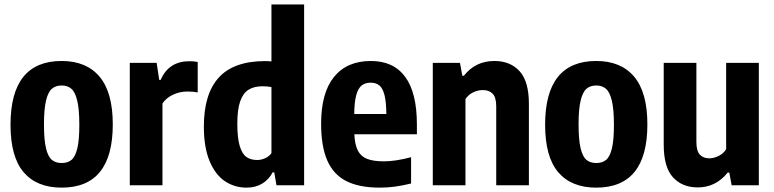

<svg xmlns="http://www.w3.org/2000/svg" viewBox="-20 -828 3460 858"><path d="M27 -270.5Q27 -555.5 255.5 -555.5Q366 -555.5 425 -485.2Q484 -415 484 -272Q484 10.5 255.5 10.5Q144.5 10.5 85.8 -58.2Q27 -127 27 -270.5ZM334.5 -270Q334.5 -339.5 325.2 -378Q316 -416.5 299 -431.2Q282 -446 255.5 -446Q229 -446 212 -431.5Q195 -417 185.8 -379Q176.5 -341 176.5 -272.5Q176.5 -203.5 185.5 -165.8Q194.5 -128 211.5 -113.8Q228.5 -99.5 255.5 -99.5Q282.5 -99.5 299.5 -113.5Q316.5 -127.5 325.5 -164.8Q334.5 -202 334.5 -270Z M560 -547H680L691.5 -471H698Q734 -554.5 827 -554.5Q847 -554.5 863.5 -551V-415Q843.5 -419 817.5 -419Q783 -419 752.5 -404.5Q722 -390 706 -365.5V0H560Z M891 -262.5Q891 -408.5 958 -481.8Q1025 -555 1165 -555Q1179.5 -555 1193 -553.5V-808H1339V0H1215.5L1205.5 -58H1198.5Q1182 -26 1152.2 -7.8Q1122.5 10.5 1081.5 10.5Q1028.5 10.5 985.5 -18Q942.5 -46.5 916.8 -107.8Q891 -169 891 -262.5ZM1193 -143.5V-439Q1173 -442.5 1153 -442.5Q1115 -442.5 1090.5 -427Q1066 -411.5 1053.2 -374.8Q1040.5 -338 1040.5 -275.5Q1040.5 -211.5 1051.2 -175.8Q1062 -140 1081.2 -126.5Q1100.5 -113 1129 -113Q1147.5 -113 1165 -121Q1182.5 -129 1193 -143.5Z M1843 -228H1563.5Q1565.5 -182 1578.8 -155.8Q1592 -129.5 1620 -118.2Q1648 -107 1696 -107Q1747 -107 1817 -125.5V-8Q1778 1.5 1745 6Q1712 10.5 1677.5 10.5Q1585 10.5 1527.5 -18.8Q1470 -48 1442.5 -110.8Q1415 -173.5 1415 -275.5Q1415 -413.5 1472.8 -484.5Q1530.5 -555.5 1637.5 -555.5Q1738.5 -555.5 1790.8 -484.5Q1843 -413.5 1843 -271.5ZM1563 -318.5H1706.5Q1706 -373.5 1698 -404Q1690 -434.5 1675 -446.5Q1660 -458.5 1636.5 -458.5Q1612.5 -458.5 1596.8 -446.5Q1581 -434.5 1572.2 -403.8Q1563.5 -373 1563 -318.5Z M1914 -547H2035.5L2046 -489.5H2053Q2104.5 -555.5 2189.5 -555.5Q2260 -555.5 2301.8 -510Q2343.5 -464.5 2343.5 -364V0H2197.5V-353Q2197.5 -392.5 2181.8 -409Q2166 -425.5 2137.5 -425.5Q2115.5 -425.5 2094.2 -415.2Q2073 -405 2060 -385V0H1914Z M2416 -270.5Q2416 -555.5 2644.5 -555.5Q2755 -555.5 2814 -485.2Q2873 -415 2873 -272Q2873 10.5 2644.5 10.5Q2533.5 10.5 2474.8 -58.2Q2416 -127 2416 -270.5ZM2723.5 -270Q2723.5 -339.5 2714.2 -378Q2705 -416.5 2688 -431.2Q2671 -446 2644.5 -446Q2618 -446 2601 -431.5Q2584 -417 2574.8 -379Q2565.5 -341 2565.5 -272.5Q2565.5 -203.5 2574.5 -165.8Q2583.5 -128 2600.5 -113.8Q2617.5 -99.5 2644.5 -99.5Q2671.5 -99.5 2688.5 -113.5Q2705.5 -127.5 2714.5 -164.8Q2723.5 -202 2723.5 -270Z M2946 -181.5V-547H3092V-193.5Q3092 -154 3107.2 -137.2Q3122.5 -120.5 3149.5 -120.5Q3169.5 -120.5 3190.8 -130.8Q3212 -141 3225 -161V-547H3371V0H3249.5L3239 -57H3232Q3179 9.5 3098 9.5Q3028.5 9.5 2987.2 -35.8Q2946 -81 2946 -181.5Z"/></svg>

Font: Encode Sans Condensed
Style: Bold
Weight: 700
Width: 3
Designer: Multiple Designers
Foundry: Impallari Type
Version: Version 2.000